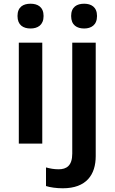

<svg xmlns="http://www.w3.org/2000/svg" viewBox="-20 -837 615 1031"><path d="M144 -817C105 -817 74 -800 74 -751C74 -702 105 -684 144 -684C182 -684 214 -702 214 -751C214 -800 182 -817 144 -817ZM362 -751C362 -702 393 -684 432 -684C469 -684 501 -702 501 -751C501 -800 469 -817 432 -817C393 -817 362 -800 362 -751ZM207 -608H81V-66H207ZM317 174C444 174 494 101 494 1V-608H368V-12C368 54 336 72 295 72C269 72 249 68 227 62V162C248 169 283 174 317 174Z"/></svg>

Font: Noto Sans Malayalam UI SemiBold
Style: Regular
Weight: 600
Designer: Jelle Bosma - Monotype Design Team
Foundry: Monotype Imaging Inc.
Version: Version 2.104